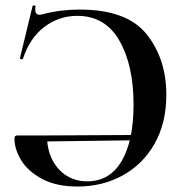

<svg xmlns="http://www.w3.org/2000/svg" viewBox="-20 -671 679 703"><path d="M33 -163Q33 -170 35.5 -172.5Q38 -175 44 -175H152Q152 -125 171 -87Q190 -49 223.5 -28Q257 -7 299 -7Q382 -7 425.5 -81.5Q469 -156 469 -288Q469 -432 417 -522.5Q365 -613 263 -613Q196 -613 142.5 -572.5Q89 -532 64 -456Q64 -454 60 -454Q57 -454 54.5 -455.5Q52 -457 53 -458L99 -648Q100 -652 105.5 -651Q111 -650 110 -647Q109 -643 109 -636Q109 -617 125 -617Q129 -617 137 -619Q201 -636 271 -636Q445 -636 517 -545.5Q589 -455 589 -324Q589 -220 545.5 -144Q502 -68 428 -28Q354 12 264 12Q186 12 134 -16Q82 -44 57.5 -84.5Q33 -125 33 -163ZM520 -158 140 -153V-175L519 -177Z"/></svg>

Font: Cormorant SC
Style: Bold
Weight: 700
Designer: Christian Thalmann (Catharsis Fonts)
Foundry: Catharsis Fonts
Version: Version 4.000